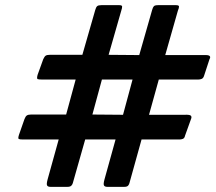

<svg xmlns="http://www.w3.org/2000/svg" viewBox="-20 -726 840 746"><path d="M208 -184H70Q57 -184 53 -186Q49 -188 54 -203L75 -263Q79 -274 84.5 -277.5Q90 -281 101 -281H237L274 -417H143Q131 -417 126.5 -418.5Q122 -420 126 -435L148 -496Q153 -507 158 -510Q163 -513 174 -513H300L350 -687Q353 -698 357.5 -702Q362 -706 374 -706H443Q454 -706 454.5 -701Q455 -696 451 -684L402 -513L521 -512L571 -687Q574 -698 578 -702Q582 -706 595 -706H663Q675 -706 675.5 -701Q676 -696 671 -684L622 -512H770Q790 -513 794.5 -508.5Q799 -504 794 -496L773 -432Q770 -422 763.5 -419.5Q757 -417 751 -417H597L559 -280H697Q717 -281 721.5 -276.5Q726 -272 722 -263L699 -199Q697 -189 690.5 -186.5Q684 -184 677 -184H530L483 -15Q482 -10 478 -5Q474 0 463 0H397Q387 0 384 -5.5Q381 -11 386 -29L429 -184H311L263 -15Q262 -10 257.5 -5Q253 0 242 0H176Q166 0 163 -5.5Q160 -11 165 -29ZM339 -281 458 -280 495 -417H376Z"/></svg>

Font: Glory Thin ExtraBold
Style: Italic
Weight: 800
Italic angle: -12°
Version: Version 1.011